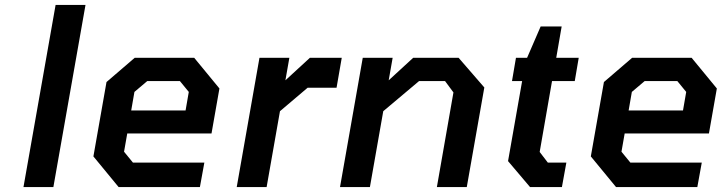

<svg xmlns="http://www.w3.org/2000/svg" viewBox="-20 -757 2921 777"><path d="M75 0 205 -737H326L196 0Z M460 0 358 -124 411 -425 525 -523H766L868 -399L836 -217H495L482 -143L518 -99H807L789 0ZM511 -310H731L744 -385L708 -429H576L524 -385Z M938 0 1030 -523H1151L1135 -432L1234 -523H1363L1342 -402H1225L1113 -307L1059 0Z M1356 0 1448 -523H1569L1553 -432L1652 -523H1836L1940 -403L1869 0H1748L1815 -383L1781 -429H1676L1531 -307L1477 0Z M2125 0 2036 -105 2093 -429H2052L2068 -523H2113L2168 -650H2253L2231 -523H2322L2306 -429H2214L2164 -142L2197 -99H2272L2254 0Z M2473 0 2371 -124 2424 -425 2538 -523H2779L2881 -399L2849 -217H2508L2495 -143L2531 -99H2820L2802 0ZM2524 -310H2744L2757 -385L2721 -429H2589L2537 -385Z"/></svg>

Font: Tomorrow Medium
Style: Italic
Weight: 500
Italic angle: -10°
Designer: Tony de Marco, Monica Rizzolli
Foundry: Just in Type
Version: Version 2.002